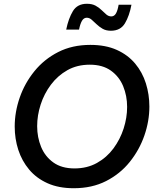

<svg xmlns="http://www.w3.org/2000/svg" viewBox="-20 -988 835 1018"><path d="M568 -825Q542 -825 524 -835.5Q506 -846 492 -859.5Q478 -873 466 -883.5Q454 -894 440 -894Q424 -894 414.5 -877.5Q405 -861 399 -831H331Q343 -890 366.5 -929Q390 -968 441 -968Q468 -968 486.5 -958Q505 -948 518.5 -934.5Q532 -921 544 -911Q556 -901 570 -901Q586 -901 595 -917Q604 -933 609 -963H677Q666 -904 642.5 -864.5Q619 -825 568 -825ZM371 10Q291 10 232 -16.5Q173 -43 134.5 -89Q96 -135 77 -193.5Q58 -252 58 -317Q58 -394 84.5 -470.5Q111 -547 162.5 -610.5Q214 -674 288.5 -712Q363 -750 459 -750Q540 -750 599 -723.5Q658 -697 696.5 -651Q735 -605 753.5 -546Q772 -487 772 -423Q772 -346 745.5 -269.5Q719 -193 668 -129.5Q617 -66 542.5 -28Q468 10 371 10ZM375 -95Q442 -95 494 -124Q546 -153 581.5 -201Q617 -249 635.5 -306.5Q654 -364 654 -421Q654 -480 633 -531Q612 -582 568 -613.5Q524 -645 456 -645Q389 -645 337.5 -616Q286 -587 250 -539Q214 -491 195.5 -433.5Q177 -376 177 -319Q177 -260 198 -209Q219 -158 263 -126.5Q307 -95 375 -95Z"/></svg>

Font: Be Vietnam Pro Medium
Style: Italic
Weight: 500
Italic angle: -12°
Designer: Lam Bao, Tony Le, Vietanh Nguyen
Foundry: Yellow Type Foundry
Version: Version 1.002; ttfautohint (v1.8.3)